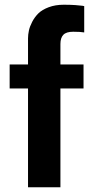

<svg xmlns="http://www.w3.org/2000/svg" viewBox="-20 -796 417 816"><path d="M99.1 -632.8Q99.1 -648.9 102.8 -666Q106.4 -683.1 116.9 -703.4Q127.4 -723.6 143.3 -739.3Q159.2 -754.9 187.3 -765.4Q215.3 -775.9 251 -775.9Q278.3 -775.9 300 -774.4Q321.8 -772.9 330.1 -771.5L337.9 -770V-658.2Q321.8 -661.1 291 -661.1Q261.7 -661.1 249.3 -648.2Q236.8 -635.3 236.8 -608.9V-522H335V-419.9H236.8V0H99.1V-419.9H21V-522H99.1Z"/></svg>

Font: Standard
Style: Bold
Weight: 400
Designer: Bryce Wilner
Version: Version 2.000;PS 2.0;hotconv 16.6.51;makeotf.lib2.5.65220 DE